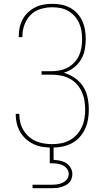

<svg xmlns="http://www.w3.org/2000/svg" viewBox="-20 -763 540 1003"><path d="M253 8Q229 8 204.5 4.5Q180 1 158 -9Q136 -19 117.5 -35Q99 -51 86.5 -72Q74 -93 68 -116.5Q62 -140 62 -164Q62 -165 62 -166Q62 -167 62 -168H81Q81 -167 81 -166Q81 -165 81 -165Q81 -143 86.5 -121.5Q92 -100 103.5 -81.5Q115 -63 131.5 -48.5Q148 -34 168 -25.5Q188 -17 209.5 -13.5Q231 -10 253 -10Q276 -10 299.5 -14.5Q323 -19 344 -30.5Q365 -42 381 -59.5Q397 -77 407 -98.5Q417 -120 421 -143.5Q425 -167 425 -191Q425 -215 421 -238.5Q417 -262 407 -284Q397 -306 380.5 -324Q364 -342 342.5 -353Q321 -364 297.5 -368.5Q274 -373 250 -373H197V-391H250Q272 -391 293.5 -395.5Q315 -400 334.5 -410.5Q354 -421 369 -437.5Q384 -454 393 -473.5Q402 -493 405.5 -515Q409 -537 409 -559Q409 -581 405.5 -602Q402 -623 393 -643Q384 -663 369.5 -679Q355 -695 336 -706Q317 -717 296 -721Q275 -725 253 -725Q222 -725 192 -716Q162 -707 140.5 -685.5Q119 -664 108 -634.5Q97 -605 97 -574Q97 -573 97 -571.5Q97 -570 97 -569H78Q78 -570 78 -571.5Q78 -573 78 -575Q78 -598 83 -620.5Q88 -643 99 -663Q110 -683 127 -699Q144 -715 164.5 -725Q185 -735 207.5 -739Q230 -743 253 -743Q277 -743 301 -738.5Q325 -734 346 -722.5Q367 -711 383.5 -693Q400 -675 410 -653Q420 -631 424 -607Q428 -583 428 -559Q428 -531 422.5 -502.5Q417 -474 402 -450Q387 -426 364 -408.5Q341 -391 313 -383Q344 -374 370.5 -356Q397 -338 414 -311.5Q431 -285 437.5 -253.5Q444 -222 444 -190Q444 -164 439.5 -138Q435 -112 424 -88.5Q413 -65 395 -45.5Q377 -26 354 -14Q331 -2 305 3Q279 8 253 8ZM150 220V202H250Q265 202 279.5 200Q294 198 307.5 191.5Q321 185 330 173Q339 161 339 146Q339 131 330 119Q321 107 307.5 100.5Q294 94 279.5 92Q265 90 250 90H240V0H260V72Q277 73 294 76.5Q311 80 325.5 89Q340 98 349 113.5Q358 129 358 146Q358 158 354 170Q350 182 341.5 191Q333 200 321.5 205.5Q310 211 298.5 214.5Q287 218 274.5 219Q262 220 250 220Z"/></svg>

Font: Zed Mono Thin
Style: Regular
Weight: 100
Monospace: yes
Designer: Belleve Invis
Foundry: Belleve Invis
Version: Version 1.0.0; ttfautohint (v1.8.4)